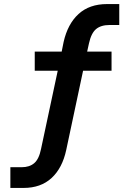

<svg xmlns="http://www.w3.org/2000/svg" viewBox="-20 -735 640 945"><path d="M31 190V88H87Q125 88 148.5 68Q172 48 182 -2L268 -405L290 -387H151V-481H305L280 -463L293 -528Q313 -617 366.5 -666Q420 -715 507 -715H567V-612H520Q477 -612 453 -592Q429 -572 418 -522L405 -463L388 -481H529V-387H371L393 -406L306 3Q287 92 234 141Q181 190 96 190Z"/></svg>

Font: Nunito Sans 11pt
Style: Bold
Weight: 700
Version: Version 3.101;gftools[0.9.27]